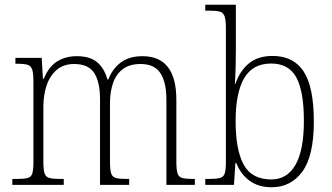

<svg xmlns="http://www.w3.org/2000/svg" viewBox="-20 -780 1400 810"><path d="M32 0V-25H49Q81 -25 96.5 -29Q112 -33 116.5 -49Q121 -65 121 -99V-436Q121 -470 116 -486Q111 -502 97 -506.5Q83 -511 55 -511H45V-536H156L161 -448H165Q185 -498 220.5 -520.5Q256 -543 304 -543Q361 -543 391 -516.5Q421 -490 433 -445H437Q455 -491 490.5 -517Q526 -543 581 -543Q724 -543 724 -359V-97Q724 -64 729 -48.5Q734 -33 749.5 -29Q765 -25 796 -25H802V0H682V-361Q682 -432 657 -471Q632 -510 573 -510Q526 -510 497.5 -488Q469 -466 456.5 -428.5Q444 -391 444 -345V-99Q444 -64 449 -48.5Q454 -33 469.5 -29Q485 -25 516 -25H525V0H402V-361Q402 -434 377.5 -472Q353 -510 293 -510Q248 -510 219 -485Q190 -460 176.5 -419Q163 -378 163 -331V-98Q163 -64 168 -48.5Q173 -33 189 -29Q205 -25 237 -25H249V0Z M1126 10Q1071 10 1033.5 -17Q996 -44 977 -92H973L967 0H846V-25H860Q891 -25 907 -29Q923 -33 928 -48Q933 -63 933 -96V-659Q933 -695 927.5 -711Q922 -727 907.5 -731Q893 -735 865 -735H846V-760H975V-564Q975 -536 974 -496Q973 -456 971 -426H973Q992 -481 1030 -512.5Q1068 -544 1130 -544Q1218 -544 1261 -478.5Q1304 -413 1304 -267Q1304 -122 1255.5 -56Q1207 10 1126 10ZM1125 -23Q1191 -23 1226.5 -84.5Q1262 -146 1262 -270Q1262 -395 1230 -453.5Q1198 -512 1124 -512Q1046 -512 1010 -450Q974 -388 974 -269Q974 -148 1008 -85.5Q1042 -23 1125 -23Z"/></svg>

Font: Noto Serif Khmer SemiCondensed ExtraLight
Style: Regular
Weight: 200
Width: 4
Designer: Danh Hong and the Monotype Design Team
Foundry: Monotype Imaging Inc.
Version: Version 2.004; ttfautohint (v1.8.4.7-5d5b)